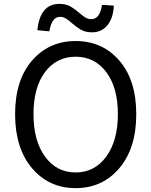

<svg xmlns="http://www.w3.org/2000/svg" viewBox="-20 -959 782 992"><path d="M371 13Q233 13 145.5 -90Q58 -193 58 -369Q58 -545 145.5 -646Q233 -747 371 -747Q509 -747 596.5 -646Q684 -545 684 -369Q684 -193 596.5 -90Q509 13 371 13ZM371 -68Q469 -68 529 -150Q589 -232 589 -369Q589 -507 529 -586.5Q469 -666 371 -666Q272 -666 212.5 -586.5Q153 -507 153 -369Q153 -232 212.5 -150Q272 -68 371 -68ZM455 -792Q420 -792 395.5 -807Q371 -822 352 -839Q337 -853 322 -862.5Q307 -872 290 -872Q247 -872 235 -797L173 -803Q187 -939 287 -939Q322 -939 346 -924.5Q370 -910 389 -893Q405 -879 419.5 -869.5Q434 -860 452 -860Q496 -860 507 -934L568 -930Q565 -865 535 -828.5Q505 -792 455 -792Z"/></svg>

Font: Source Han Sans & Saira Hybrid
Style: Regular
Weight: 400
Designer: Ryoko NISHIZUKA 西塚涼子 (kana & ideographs); Paul D. Hunt (Latin, Greek & Cyrillic); Wenlong ZHANG 张文龙 (bopomofo); Sandoll 
Foundry: Adobe Systems Incorporated
Version: Version 1.00;August 2, 2021;FontCreator 13.0.0.2675 64-bit